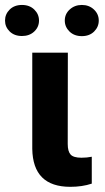

<svg xmlns="http://www.w3.org/2000/svg" viewBox="-61 -738 418 764"><path d="M0 0ZM209 -528.3 208.5 -165Q208.5 -135.7 220 -123Q231.4 -110.4 263.2 -110.4Q284.7 -110.4 304.2 -114.3V-7.3Q266.1 5.4 218.8 5.4Q69.8 5.4 67.4 -145.5V-528.3ZM94.2 -656.2Q94.2 -630.4 75.2 -612.5Q56.2 -594.7 26.4 -594.7Q-3.9 -594.7 -22.5 -612.8Q-41 -630.9 -41 -656.2Q-41 -681.6 -22.5 -700Q-3.9 -718.3 26.4 -718.3Q56.6 -718.3 75.4 -700Q94.2 -681.6 94.2 -656.2ZM196.8 -656.2Q196.8 -682.6 216.6 -700.4Q236.3 -718.3 264.6 -718.3Q293.5 -718.3 312.7 -700.2Q332 -682.1 332 -656.2Q332 -630.9 313.5 -612.5Q294.9 -594.2 264.6 -594.2Q234.4 -594.2 215.6 -612.5Q196.8 -630.9 196.8 -656.2Z"/></svg>

Font: Roboto
Style: Bold
Weight: 700
Designer: Google
Version: Version 2.134; 2016; ttfautohint (v1.6)